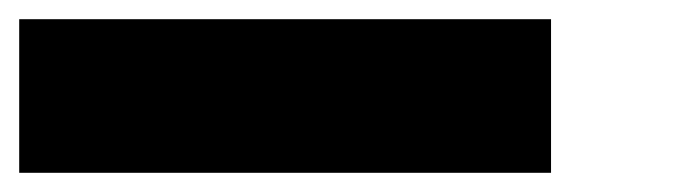

<svg xmlns="http://www.w3.org/2000/svg" viewBox="-47 -20 717 200"><path d="M-27 160V0H527V160Z"/></svg>

Font: Azeret Mono Thin ExtraBold
Style: Italic
Weight: 800
Italic angle: -12°
Version: Version 1.002